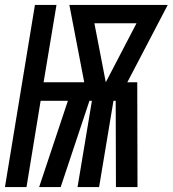

<svg xmlns="http://www.w3.org/2000/svg" viewBox="-38 -755 697 775"><path d="M-18 0 103 -735H190L138 -423H302L242 -735H639L476 -423H516L517 0H430L429 -348H420L362 0H275L333 -348H323L207 0H120L236 -348H126L69 0ZM389 -423 513 -661H343Z"/></svg>

Font: Iosevka SS04 Semibold Extended
Style: Italic
Weight: 600
Width: 7
Italic angle: -9°
Monospace: yes
Designer: Belleve Invis
Foundry: Belleve Invis
Version: Version 19.0.0; ttfautohint (v1.8.4)